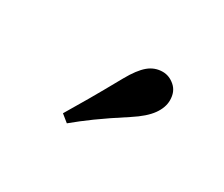

<svg xmlns="http://www.w3.org/2000/svg" viewBox="-55 -988 560 481"><g transform="rotate(30 225.0 -748.0)"><path d="M141 -649Q159 -679 178.5 -712.5Q198 -746 228 -800Q247 -834 265 -849Q283 -864 306 -864Q325 -864 341 -850Q357 -836 357 -811Q357 -790 342 -769Q327 -748 293 -726Q245 -695 215.5 -673.5Q186 -652 162 -632Z"/></g></svg>

Font: Noto Serif KR ExtraLight ExtraBold
Style: Regular
Weight: 800
Version: Version 2.003-H1;hotconv 1.1.1;makeotfexe 2.6.0